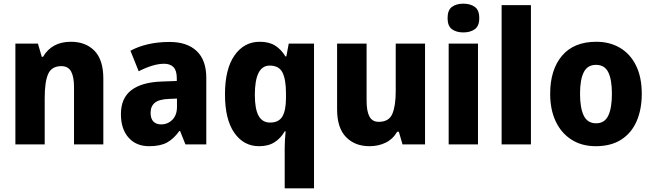

<svg xmlns="http://www.w3.org/2000/svg" viewBox="-20 -788 3565 1048"><path d="M367 -560Q448 -560 496 -510.5Q544 -461 544 -359V0H384V-313Q384 -369 368 -398Q352 -427 315 -427Q262 -427 243 -384.5Q224 -342 224 -253V0H64V-550H187L208 -478H215Q263 -560 367 -560Z M906 -559Q1001 -559 1053.5 -509.5Q1106 -460 1106 -363V0H992L963 -73H959Q928 -30 891.5 -10Q855 10 794 10Q723 10 681.5 -37Q640 -84 640 -165Q640 -252 696.5 -295.5Q753 -339 862 -343L945 -346V-361Q945 -403 927 -421.5Q909 -440 876 -440Q845 -440 809.5 -429Q774 -418 737 -399L692 -511Q734 -534 788 -546.5Q842 -559 906 -559ZM901 -248Q848 -246 825 -227Q802 -208 802 -172Q802 -140 817.5 -124.5Q833 -109 859 -109Q896 -109 921 -134.5Q946 -160 946 -204V-250Z M1534 18Q1534 -20 1539 -71H1534Q1513 -34 1479 -12Q1445 10 1394 10Q1310 10 1259 -63Q1208 -136 1208 -273Q1208 -411 1260 -485.5Q1312 -560 1398 -560Q1449 -560 1482 -539Q1515 -518 1538 -480H1543L1556 -550H1694V240H1534ZM1454 -119Q1502 -119 1521.5 -152.5Q1541 -186 1541 -254V-278Q1541 -354 1522 -392Q1503 -430 1452 -430Q1371 -430 1371 -270Q1371 -193 1391.5 -156Q1412 -119 1454 -119Z M2300 -550V0H2177L2157 -69H2148Q2124 -28 2084.5 -9Q2045 10 1997 10Q1917 10 1868.5 -40Q1820 -90 1820 -191V-550H1981V-238Q1981 -181 1996.5 -152Q2012 -123 2047 -123Q2103 -123 2121.5 -166.5Q2140 -210 2140 -290V-550Z M2509 -768Q2547 -768 2571.5 -750.5Q2596 -733 2596 -689Q2596 -646 2571.5 -628.5Q2547 -611 2509 -611Q2471 -611 2447 -628.5Q2423 -646 2423 -689Q2423 -733 2447 -750.5Q2471 -768 2509 -768ZM2589 -550V0H2429V-550Z M2878 0H2718V-760H2878Z M3483 -276Q3483 -191 3455 -126.5Q3427 -62 3371 -26Q3315 10 3232 10Q3155 10 3099 -26Q3043 -62 3013 -126Q2983 -190 2983 -276Q2983 -407 3047.5 -483.5Q3112 -560 3235 -560Q3308 -560 3364 -527Q3420 -494 3451.5 -430.5Q3483 -367 3483 -276ZM3146 -276Q3146 -198 3166.5 -156.5Q3187 -115 3234 -115Q3280 -115 3300 -156.5Q3320 -198 3320 -276Q3320 -354 3300 -394Q3280 -434 3233 -434Q3187 -434 3166.5 -394Q3146 -354 3146 -276Z"/></svg>

Font: Noto Sans Hebrew SemiCondensed ExtraBold
Style: Regular
Weight: 800
Width: 4
Designer: Monotype Design Team
Foundry: Monotype Imaging Inc.
Version: Version 2.004; ttfautohint (v1.8.4.7-5d5b)